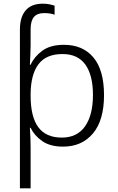

<svg xmlns="http://www.w3.org/2000/svg" viewBox="-20 -785 639 1041"><path d="M212 -765Q232 -765 249 -761.5Q266 -758 276 -754V-705Q267 -709 252.5 -711.5Q238 -714 219 -714Q182 -714 164 -693Q146 -672 146 -626V-538Q146 -517 144.5 -486Q143 -455 142 -434H146Q166 -478 209.5 -510Q253 -542 327 -542Q429 -542 486.5 -473.5Q544 -405 544 -269Q544 -133 484 -61.5Q424 10 322 10Q252 10 209 -20Q166 -50 146 -92H142Q144 -66 145 -37Q146 -8 146 18V236H88V-625Q88 -692 119 -728.5Q150 -765 212 -765ZM319 -492Q230 -492 188.5 -436.5Q147 -381 146 -276V-266Q146 -152 187.5 -95.5Q229 -39 315 -39Q398 -39 441 -100Q484 -161 484 -270Q484 -377 443 -434.5Q402 -492 319 -492Z"/></svg>

Font: BC Sans Light
Style: Regular
Weight: 300
Designer: Monotype Design Team
Foundry: Monotype Imaging Inc.
Version: Version 2.000;GOOG;noto-source:20170915:90ef993387c0